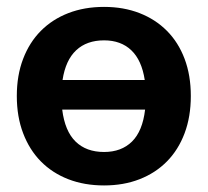

<svg xmlns="http://www.w3.org/2000/svg" viewBox="-20 -544 618 571"><path d="M289.5 -523.5Q347.5 -523.5 395 -505Q442.5 -486.5 476.5 -452.2Q510.5 -418 529 -369Q547.5 -320 547.5 -258.5Q547.5 -197 529 -147.8Q510.5 -98.5 476.5 -64Q442.5 -29.5 395 -11Q347.5 7.5 289.5 7.5Q231 7.5 183.2 -11Q135.5 -29.5 101.5 -64Q67.5 -98.5 48.8 -147.8Q30 -197 30 -258.5Q30 -320 48.8 -369Q67.5 -418 101.5 -452.2Q135.5 -486.5 183.2 -505Q231 -523.5 289.5 -523.5ZM289.5 -92Q341 -92 372.5 -123Q404 -154 411.5 -218H165Q173 -154 204.8 -123Q236.5 -92 289.5 -92ZM289.5 -424Q238 -424 206.5 -394.5Q175 -365 166 -306H410.5Q401.5 -365 370.5 -394.5Q339.5 -424 289.5 -424Z"/></svg>

Font: Lato Heavy
Style: Regular
Weight: 800
Designer: Lukasz Dziedzic
Foundry: tyPoland Lukasz Dziedzic
Version: Version 2.007; 2014-02-27